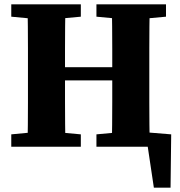

<svg xmlns="http://www.w3.org/2000/svg" viewBox="-20 -677 829 886"><path d="M611 0V-70L770 -57L767 189H690L654 -52L721 0ZM32 0V-57L170 -70H211L353 -57V0ZM107 0Q108 -51 108.5 -101.5Q109 -152 109 -204Q109 -256 109 -307V-350Q109 -401 109 -452.5Q109 -504 108.5 -555.5Q108 -607 107 -657H282Q281 -607 280.5 -555.5Q280 -504 280 -452Q280 -400 280 -348V-315Q280 -261 280 -208Q280 -155 280.5 -103.5Q281 -52 282 0ZM196 -306V-367H582V-306ZM425 0V-57L565 -70H605L746 -57V0ZM496 0Q497 -51 497.5 -102.5Q498 -154 498 -207Q498 -260 498 -315V-348Q498 -399 498 -451Q498 -503 497.5 -554.5Q497 -606 496 -657H671Q670 -608 669.5 -556.5Q669 -505 669 -453.5Q669 -402 669 -350V-307Q669 -256 669 -205Q669 -154 669.5 -103Q670 -52 671 0ZM32 -600V-657H353V-600L211 -587H170ZM425 -600V-657H746V-600L605 -587H565Z"/></svg>

Font: Source Serif 4 18pt
Style: Bold
Weight: 700
Designer: Frank Grießhammer
Foundry: Adobe Systems Incorporated
Version: Version 4.004;hotconv 1.0.116;makeotfexe 2.5.65601